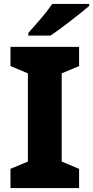

<svg xmlns="http://www.w3.org/2000/svg" viewBox="-20 -951 471 971"><path d="M380 0H33V-97L121 -134V-580L33 -617V-714H380V-617L292 -580V-134L380 -97ZM431 -921Q415 -907 390 -887Q365 -867 336.5 -845Q308 -823 281.5 -803.5Q255 -784 235 -771H123V-784Q139 -803 162 -828.5Q185 -854 207 -881.5Q229 -909 244 -931H431Z"/></svg>

Font: Noto Sans Gujarati ExtraBold
Style: Regular
Weight: 800
Designer: Jelle Bosma - Monotype Design Team, Universal Thirst
Foundry: Monotype Imaging Inc.
Version: Version 2.106; ttfautohint (v1.8.4.7-5d5b)